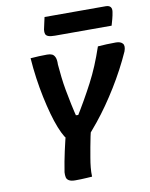

<svg xmlns="http://www.w3.org/2000/svg" viewBox="-98 -981 825 1056"><g transform="rotate(-10 315.0 -453.0)"><path d="M330 0Q314 1 298.5 2Q283 3 267.5 3.5Q252 4 235 4Q213 4 201 -3Q189 -10 186.5 -22Q184 -34 185 -50Q194 -108 206.5 -164.5Q219 -221 234 -279L373 -275Q366 -247 360 -218.5Q354 -190 349 -162Q344 -134 339 -105Q334 -77 331.5 -51Q329 -25 330 0ZM110 -700Q134 -702 157.5 -703Q181 -704 203 -704Q220 -704 230.5 -699Q241 -694 247 -680Q253 -666 252 -640Q255 -605 259 -569Q263 -533 270 -494.5Q277 -456 286 -413Q295 -370 308 -320L272 -350L344 -345L298 -321Q331 -374 357 -419.5Q383 -465 405.5 -508Q428 -551 447.5 -597.5Q467 -644 486 -700Q510 -702 535.5 -703Q561 -704 587 -704Q613 -704 624.5 -690.5Q636 -677 625 -647Q604 -600 579 -553Q554 -506 526 -460.5Q498 -415 468 -372Q438 -329 406 -289.5Q374 -250 342 -213Q309 -213 288 -214.5Q267 -216 254 -219Q241 -222 233 -228Q225 -234 218 -245Q205 -266 191 -301Q177 -336 164.5 -381Q152 -426 141 -478Q130 -530 122 -586.5Q114 -643 110 -700ZM225 -910H566Q585 -910 593 -900.5Q601 -891 598 -873Q595 -853 590 -834.5Q585 -816 580 -799H263Q240 -799 227.5 -803.5Q215 -808 211.5 -817.5Q208 -827 210 -842Q214 -860 217.5 -876.5Q221 -893 225 -910Z"/></g></svg>

Font: Rec Mono Semicasual
Style: Bold Italic
Weight: 700
Italic angle: -10°
Version: Version 1.085; ttfautohint (v1.8.4.7-5d5b)